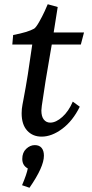

<svg xmlns="http://www.w3.org/2000/svg" viewBox="-20 -634 432 905"><path d="M176 10Q134 10 108 -18.5Q82 -47 82 -100Q82 -121 86 -141L90 -162Q102 -225 111 -282Q120 -339 132 -424H38L42 -469Q111 -482 141 -499Q150 -505 164.5 -530.5Q179 -556 190.5 -581Q202 -606 205 -614L252 -601L233 -481H376L361 -424H224L218 -389Q192 -242 177 -135L175 -113Q175 -85 186.5 -70.5Q198 -56 217 -56Q244 -56 274 -83Q304 -110 323 -155L356 -131Q323 -64 273.5 -27Q224 10 176 10ZM84 239Q106 187 111 160Q85 146 85 115Q85 85 103.5 67.5Q122 50 144 50Q165 50 176 63Q187 76 187 100Q187 153 119 251Z"/></svg>

Font: Andada Pro Medium
Style: Italic
Weight: 500
Italic angle: -7°
Designer: Carolina Giovagnoli
Foundry: Huerta Tipografica
Version: Version 3.005; ttfautohint (v1.8.4)